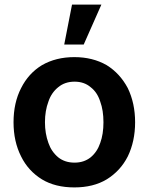

<svg xmlns="http://www.w3.org/2000/svg" viewBox="-20 -804 648 837"><path d="M163 -22Q103 -59 72 -122Q39 -187 39 -271Q39 -356 72 -420Q104 -484 163 -520Q224 -555 304 -555Q384 -555 445 -520Q503 -484 537 -420Q569 -354 569 -271Q569 -188 537 -122Q505 -59 445 -22Q387 13 304 13Q221 13 163 -22ZM375 -118Q404 -142 417 -181Q431 -219 431 -271Q431 -323 417 -361Q404 -402 375 -424Q347 -448 305 -448Q263 -448 234 -424Q204 -400 191 -361Q176 -321 176 -271Q176 -222 191 -181Q204 -143 234 -118Q263 -95 305 -95Q346 -95 375 -118ZM422 -784 345 -610H260L294 -784Z"/></svg>

Font: Sinter Bold
Style: Regular
Weight: 700
Foundry: Adobe & rsms
Version: Version 1.000